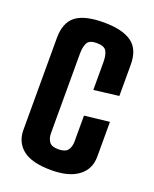

<svg xmlns="http://www.w3.org/2000/svg" viewBox="-123 -698 621 776"><g transform="rotate(20 188.0 -310.0)"><path d="M192 7.3Q109.1 7.3 70.3 -23.3Q31.5 -53.9 31.5 -107.9V-502.2Q31.5 -568.7 69 -597.7Q106.4 -626.7 189 -626.7Q268.9 -626.7 309.3 -598Q349.7 -569.4 349.1 -501.2V-368.8L241.8 -355.6V-474.7Q241.8 -505.8 232.3 -522.2Q222.9 -538.6 190 -538.6Q158.4 -538.6 149.6 -520.8Q140.8 -503.1 140.8 -475.7V-133.4Q140.8 -111.6 151 -96.7Q161.1 -81.8 190 -81.8Q220.5 -81.8 231.1 -96.7Q241.8 -111.6 241.8 -133.7V-245.2L349.1 -257.4V-108.2Q349.1 -53.9 308.5 -23.3Q267.8 7.3 192 7.3Z"/></g></svg>

Font: Smooch Sans Thin
Style: Regular
Weight: 100
Designer: Robert E. Leuschke
Foundry: Robert E. Leuschke
Version: Version 1.010